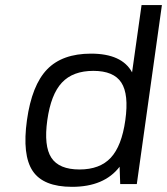

<svg xmlns="http://www.w3.org/2000/svg" viewBox="-20 -721 653 751"><path d="M261.7 9.8Q149.4 9.8 107.9 -52.2Q66.4 -114.3 85.4 -251Q104.5 -387.7 164.1 -449.5Q223.6 -511.2 335.9 -511.2Q457 -511.2 496.6 -438L533.7 -701.2H613.3L515.1 -1H450.2L447.8 -68.8Q387.7 9.8 261.7 9.8ZM291 -58.1Q370.6 -58.1 413.3 -104Q456.1 -149.9 470.2 -251Q484.4 -352.1 454.6 -397.9Q424.8 -443.8 345.2 -443.8Q265.1 -443.8 222.2 -397.9Q179.2 -352.1 165 -251Q150.9 -149.9 180.9 -104Q210.9 -58.1 291 -58.1Z"/></svg>

Font: Fivo Sans
Style: Italic
Weight: 400
Designer: Alexander Slobzheninov
Foundry: Alexander Slobzheninov
Version: 1.0